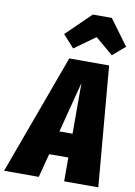

<svg xmlns="http://www.w3.org/2000/svg" viewBox="-161 -1031 770 1096"><g transform="rotate(10 224.0 -483.0)"><path d="M488 0H290V-138H179L143 0H-58L197 -696H428ZM214 -276H290V-570ZM209 -756 144 -828 286 -966H396L505 -818L433 -756L330 -843Z"/></g></svg>

Font: Fira Sans Extra Condensed Black
Style: Italic
Weight: 900
Width: 3
Italic angle: -8°
Designer: Carrois Corporate & Edenspiekermann AG
Foundry: Carrois Corporate GbR & Edenspiekermann AG
Version: Version 4.203